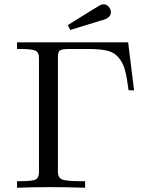

<svg xmlns="http://www.w3.org/2000/svg" viewBox="-20 -882 720 902"><path d="M60.1 0V-30.8H73.2Q130.4 -30.8 146.7 -38.3Q163.1 -45.9 163.1 -73.2V-608.9Q163.1 -636.7 146 -644.3Q128.9 -651.9 73.2 -651.9H60.1V-683.1H582L609.9 -458H584Q576.2 -520 567.1 -553Q558.1 -585.9 537.6 -611.1Q517.1 -636.2 483.6 -644Q450.2 -651.9 393.1 -651.9H307.1Q273.9 -651.9 262.9 -646Q252 -640.1 252 -615.2V-76.2Q252 -47.4 271.5 -39.1Q291 -30.8 359.9 -30.8H379.9V0Q295.9 -2.9 210.9 -2.9Q135.3 -2.9 60.1 0ZM298.8 -764.2Q448.7 -858.4 457 -860.8Q460.9 -861.8 466.8 -861.8Q481 -861.8 491 -849.9Q501 -837.9 501 -825.2Q501 -817.4 497.6 -810.3Q494.1 -803.2 487.5 -799.1Q481 -794.9 476.1 -792.5Q471.2 -790 464.8 -788.1L459 -787.1Q316.9 -743.2 310.1 -741.2Z"/></svg>

Font: CMU Serif Upright Italic
Style: UprightItalic
Weight: 500
Version: Version 0.7.0